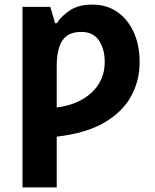

<svg xmlns="http://www.w3.org/2000/svg" viewBox="-20 -576 673 836"><path d="M382 -556Q444 -556 490 -524.5Q536 -493 562 -436.5Q588 -380 588 -304Q588 -226 551.5 -158Q515 -90 435.5 -43Q356 4 227 19V240H78V-546H199L220 -475H227Q249 -508 286 -532Q323 -556 382 -556ZM334 -437Q276 -437 251.5 -399.5Q227 -362 227 -288V-108Q322 -120 379 -173Q436 -226 436 -306Q436 -362 411 -399.5Q386 -437 334 -437Z"/></svg>

Font: Noto Sans
Style: Bold
Weight: 700
Designer: Monotype Design Team
Foundry: Monotype Imaging Inc.
Version: Version 2.000;GOOG;noto-source:20170915:90ef993387c0; ttfaut